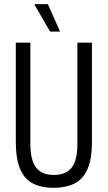

<svg xmlns="http://www.w3.org/2000/svg" viewBox="-20 -891 519 923"><path d="M237 12Q182 12 141 -7.5Q100 -27 78 -75.5Q56 -124 56 -211V-686H126V-199Q126 -121 153.5 -85.5Q181 -50 238 -50Q298 -50 325 -85.5Q352 -121 352 -199V-686H422V-211Q422 -124 399.5 -75.5Q377 -27 335.5 -7.5Q294 12 237 12ZM269 -739H221L146 -868L147 -871H210Z"/></svg>

Font: Archivo ExtraCondensed Light
Style: Regular
Weight: 300
Width: 2
Designer: Hector Gatti
Foundry: Omnibus-Type
Version: Version 2.001